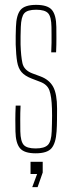

<svg xmlns="http://www.w3.org/2000/svg" viewBox="-20 -625 297 789"><path d="M126.5 5Q79.5 5 62 -16Q44.5 -37 43.5 -85Q43 -107 43 -133Q43 -159 44.5 -191H64.5Q63 -159.5 63.2 -134Q63.5 -108.5 63.5 -85Q64.5 -44 77.5 -29.5Q90.5 -15 126.5 -15Q162.5 -15 176.8 -29.5Q191 -44 192.5 -85Q193 -101 193.5 -117.5Q194 -134 194 -149.8Q194 -165.5 193.5 -179Q192 -228.5 183.2 -253.2Q174.5 -278 144.5 -289L110.5 -302Q82 -313 68.5 -328.8Q55 -344.5 50.5 -371.2Q46 -398 44.5 -442Q44 -461.5 44.5 -478Q45 -494.5 45.5 -514Q47 -563 64.2 -584Q81.5 -605 128.5 -605Q176 -605 193.5 -584Q211 -563 211.5 -514Q211.5 -493 211.8 -467.8Q212 -442.5 210.5 -410H190.5Q191.5 -431 191.8 -449Q192 -467 191.8 -483Q191.5 -499 191.5 -514Q191 -556 177.8 -570.5Q164.5 -585 128.5 -585Q92.5 -585 79.8 -570.5Q67 -556 65.5 -514Q65 -493 64.5 -476.5Q64 -460 64.5 -442Q66 -394 72.2 -365.5Q78.5 -337 111.5 -324L146.5 -311Q182.5 -297.5 198.5 -268.2Q214.5 -239 214.5 -179Q214.5 -157.5 214.2 -132.2Q214 -107 212.5 -85Q209.5 -37 191.8 -16Q174 5 126.5 5ZM112.5 144 132.5 90H105.5V40H155.5V84L134.5 144Z"/></svg>

Font: Big Shoulders Display SC Thin
Style: Regular
Weight: 100
Designer: Patric King
Foundry: XO Type Co
Version: Version 2.002